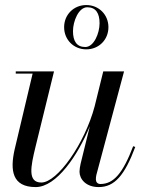

<svg xmlns="http://www.w3.org/2000/svg" viewBox="-20 -750 608 780"><path d="M240.5 -639.5C240.5 -588.5 279.5 -549.5 330.5 -549.5C381.5 -549.5 420.5 -588.5 420.5 -639.5C420.5 -690.5 381.5 -729.5 330.5 -729.5C279.5 -729.5 240.5 -690.5 240.5 -639.5ZM276.5 -623.5C276.5 -664 299.5 -720.5 334.5 -720.5C369.5 -720.5 384.5 -696 384.5 -655.5C384.5 -615 361.5 -559 326.5 -559C291.5 -559 276.5 -583 276.5 -623.5ZM199.5 -460H44V-451H112.5L39 -141C21 -59 28.5 10 125 10C209.5 10 296.5 -119 345 -237.5L307.5 -85C305 -74.5 303 -60.5 303 -52.5C303 -22.5 329 10 381 10C445.5 10 486.5 -38 529.5 -153L521 -156C479.5 -47 442 -2.5 388 -2.5C375.5 -2.5 369.5 -11 369.5 -21.5C369.5 -26.5 370 -33.5 371.5 -39.5L484 -460H399.5L364.5 -318C324.5 -167 213 -8.5 148 -8.5C91 -8.5 105 -74 124 -152.5Z"/></svg>

Font: Bodoni* 24pt
Style: Italic
Weight: 400
Italic angle: -13°
Version: Version 2.3